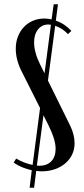

<svg xmlns="http://www.w3.org/2000/svg" viewBox="-20 -795 393 901"><path d="M129 4Q107 -1 85.5 -9.5Q64 -18 44 -32L56 -51Q74 -40 94 -32.5Q114 -25 133 -21L168 -288L81 -461Q54 -515 54 -566Q54 -597 64 -623Q74 -649 92 -668Q110 -687 134.5 -697.5Q159 -708 188 -708Q196 -708 205 -707Q214 -706 222 -704L232 -775H252L242 -698Q282 -685 315 -650L299 -635Q272 -663 239 -674L205 -417L309 -206Q330 -163 330 -123Q330 -94 318.5 -70Q307 -46 286.5 -28.5Q266 -11 237.5 -1Q209 9 176 9Q169 9 163 8.5Q157 8 150 7L140 86H119ZM219 -679Q215 -680 207 -680Q177 -680 158.5 -657Q140 -634 140 -596Q140 -550 168 -493L189 -451ZM241 -97Q241 -140 207 -208L184 -254L153 -18Q157 -17 164 -17Q200 -17 220.5 -38Q241 -59 241 -97Z"/></svg>

Font: Moniqa SemBd Heading
Style: Regular
Weight: 600
Designer: Rajesh Rajput
Foundry: Rajesh Rajput
Version: Version 1.000